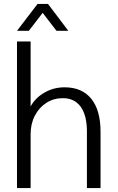

<svg xmlns="http://www.w3.org/2000/svg" viewBox="-20 -952 595 972"><path d="M66 -742H135V-413Q159 -457 205.5 -483.5Q252 -510 307 -510Q395 -510 442 -452Q489 -394 489 -285V0H420V-286Q420 -368 388.5 -411.5Q357 -455 298 -455Q252 -455 215 -431.5Q178 -408 156.5 -366.5Q135 -325 135 -273V0H66ZM170 -932H223L326 -796H266L196 -887L126 -796H66Z"/></svg>

Font: Sarabun Light
Style: Regular
Weight: 300
Designer: Suppakit Chalermlarp | Katatrad Co.,Ltd.
Foundry: Cadson Demak Co.,Ltd.
Version: Version 1.000; ttfautohint (v1.6)